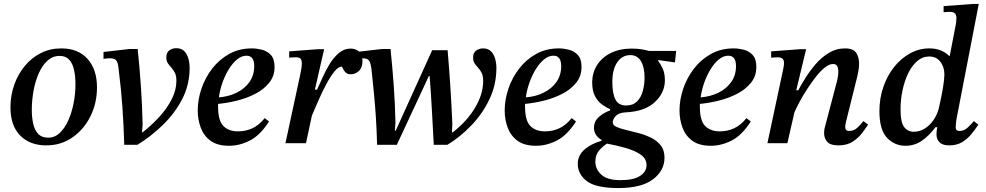

<svg xmlns="http://www.w3.org/2000/svg" viewBox="-20 -725 4991 972"><path d="M214 11Q132 11 82.5 -38.5Q33 -88 33 -182Q33 -242 52 -295.5Q71 -349 105 -390.5Q139 -432 186 -456Q233 -480 290 -480Q376 -480 423.5 -426.5Q471 -373 471 -283Q471 -203 438 -136.5Q405 -70 347 -29.5Q289 11 214 11ZM224 -28Q257 -28 282.5 -52Q308 -76 325.5 -115Q343 -154 352.5 -202Q362 -250 362 -299Q362 -338 355 -370.5Q348 -403 330.5 -422.5Q313 -442 282 -442Q247 -442 220.5 -418Q194 -394 176.5 -354.5Q159 -315 150 -266.5Q141 -218 141 -169Q141 -131 148 -99Q155 -67 173 -47.5Q191 -28 224 -28Z M676 8H609Q606 -95 599.5 -186Q593 -277 581 -371Q578 -406 569.5 -418Q561 -430 536 -430Q523 -430 504 -427V-462L636 -477H677Q687 -381 693.5 -285.5Q700 -190 702 -96L699 -55H702Q749 -92 788 -135Q827 -178 850 -224Q873 -270 873 -316Q873 -341 865.5 -356Q858 -371 848 -382Q838 -393 830 -404.5Q822 -416 822 -434Q822 -459 837 -470Q852 -481 872 -481Q898 -481 912.5 -466.5Q927 -452 933.5 -429Q940 -406 940 -382Q940 -296 902.5 -223.5Q865 -151 804.5 -92.5Q744 -34 676 8Z M1140 13Q1081 13 1046.5 -12Q1012 -37 996.5 -78Q981 -119 981 -166Q981 -221 1000 -276.5Q1019 -332 1054.5 -378Q1090 -424 1140.5 -452Q1191 -480 1255 -480Q1279 -480 1305.5 -473.5Q1332 -467 1351 -447Q1370 -427 1370 -386Q1370 -339 1342 -305Q1314 -271 1270.5 -249Q1227 -227 1177.5 -215Q1128 -203 1084 -199Q1084 -193 1084 -186Q1084 -114 1111 -87Q1138 -60 1185 -60Q1224 -60 1257.5 -75.5Q1291 -91 1320 -127L1342 -110Q1297 -40 1245 -13.5Q1193 13 1140 13ZM1088 -232Q1138 -236 1178.5 -256Q1219 -276 1243 -310Q1267 -344 1267 -390Q1267 -443 1228 -443Q1203 -443 1180 -424Q1157 -405 1138 -374Q1119 -343 1106 -306Q1093 -269 1088 -232Z M1529 0H1425L1499 -343Q1502 -357 1505 -374.5Q1508 -392 1508 -405Q1508 -420 1502 -427.5Q1496 -435 1475 -435Q1467 -435 1455.5 -434Q1444 -433 1444 -433V-465L1590 -476H1621L1574 -271H1585Q1597 -296 1612.5 -331.5Q1628 -367 1648.5 -400.5Q1669 -434 1695.5 -456.5Q1722 -479 1755 -479Q1781 -479 1798 -463.5Q1815 -448 1815 -416Q1815 -382 1796.5 -365.5Q1778 -349 1757 -349Q1739 -349 1729.5 -358.5Q1720 -368 1716 -378Q1712 -388 1710 -388Q1693 -388 1673 -363Q1653 -338 1632 -299Q1611 -260 1592.5 -217.5Q1574 -175 1559 -140Z M1989 8H1889Q1887 -68 1883 -129Q1879 -190 1873.5 -248Q1868 -306 1861 -371Q1857 -406 1848.5 -418Q1840 -430 1815 -430Q1807 -430 1800.5 -429Q1794 -428 1784 -427V-462L1915 -477H1957Q1967 -381 1973.5 -289.5Q1980 -198 1982 -105L1979 -63H1983L2168 -471H2246Q2254 -377 2260 -285.5Q2266 -194 2270 -97L2268 -55H2272Q2345 -112 2385.5 -180.5Q2426 -249 2426 -314Q2426 -340 2418.5 -355.5Q2411 -371 2401 -381.5Q2391 -392 2383 -403.5Q2375 -415 2375 -433Q2375 -458 2390.5 -469Q2406 -480 2425 -480Q2451 -480 2465.5 -465.5Q2480 -451 2486.5 -428Q2493 -405 2493 -381Q2493 -297 2458.5 -224Q2424 -151 2367.5 -91.5Q2311 -32 2245 8H2176Q2171 -81 2166.5 -166Q2162 -251 2155 -340H2151Z M2694 13Q2635 13 2600.5 -12Q2566 -37 2550.5 -78Q2535 -119 2535 -166Q2535 -221 2554 -276.5Q2573 -332 2608.5 -378Q2644 -424 2694.5 -452Q2745 -480 2809 -480Q2833 -480 2859.5 -473.5Q2886 -467 2905 -447Q2924 -427 2924 -386Q2924 -339 2896 -305Q2868 -271 2824.5 -249Q2781 -227 2731.5 -215Q2682 -203 2638 -199Q2638 -193 2638 -186Q2638 -114 2665 -87Q2692 -60 2739 -60Q2778 -60 2811.5 -75.5Q2845 -91 2874 -127L2896 -110Q2851 -40 2799 -13.5Q2747 13 2694 13ZM2642 -232Q2692 -236 2732.5 -256Q2773 -276 2797 -310Q2821 -344 2821 -390Q2821 -443 2782 -443Q2757 -443 2734 -424Q2711 -405 2692 -374Q2673 -343 2660 -306Q2647 -269 2642 -232Z M3111 227Q2997 227 2951 192Q2905 157 2905 104Q2905 61 2939.5 31.5Q2974 2 3025 -12V-17Q3010 -25 2998.5 -40.5Q2987 -56 2987 -78Q2987 -111 3012 -133Q3037 -155 3069 -166V-172Q3048 -181 3027 -196.5Q3006 -212 2992 -238.5Q2978 -265 2978 -307Q2978 -357 3003 -396Q3028 -435 3073 -457Q3118 -479 3177 -479Q3206 -479 3227.5 -475.5Q3249 -472 3266 -467H3403L3397 -409L3312 -421V-417Q3323 -403 3334.5 -378.5Q3346 -354 3346 -319Q3346 -255 3294.5 -207.5Q3243 -160 3145 -156Q3112 -154 3097 -137.5Q3082 -121 3082 -106Q3082 -91 3101 -82.5Q3120 -74 3150 -67Q3180 -60 3213.5 -51Q3247 -42 3276.5 -27.5Q3306 -13 3325 11Q3344 35 3344 73Q3344 139 3285.5 183Q3227 227 3111 227ZM3053 2Q3031 16 3012.5 37.5Q2994 59 2994 94Q2994 131 3024 159Q3054 187 3121 187Q3188 187 3220.5 165.5Q3253 144 3253 111Q3253 78 3223 57.5Q3193 37 3147 24Q3101 11 3053 2ZM3150 -191Q3184 -191 3204.5 -211Q3225 -231 3234 -263.5Q3243 -296 3243 -333Q3243 -384 3225 -415Q3207 -446 3171 -446Q3130 -446 3105 -410Q3080 -374 3080 -310Q3080 -252 3095.5 -221.5Q3111 -191 3150 -191Z M3579 13Q3520 13 3485.5 -12Q3451 -37 3435.5 -78Q3420 -119 3420 -166Q3420 -221 3439 -276.5Q3458 -332 3493.5 -378Q3529 -424 3579.5 -452Q3630 -480 3694 -480Q3718 -480 3744.5 -473.5Q3771 -467 3790 -447Q3809 -427 3809 -386Q3809 -339 3781 -305Q3753 -271 3709.5 -249Q3666 -227 3616.5 -215Q3567 -203 3523 -199Q3523 -193 3523 -186Q3523 -114 3550 -87Q3577 -60 3624 -60Q3663 -60 3696.5 -75.5Q3730 -91 3759 -127L3781 -110Q3736 -40 3684 -13.5Q3632 13 3579 13ZM3527 -232Q3577 -236 3617.5 -256Q3658 -276 3682 -310Q3706 -344 3706 -390Q3706 -443 3667 -443Q3642 -443 3619 -424Q3596 -405 3577 -374Q3558 -343 3545 -306Q3532 -269 3527 -232Z M4225 11Q4183 11 4167.5 -7.5Q4152 -26 4152 -51Q4152 -63 4154 -73.5Q4156 -84 4158 -89L4217 -313Q4217 -313 4220.5 -329.5Q4224 -346 4224 -362Q4224 -379 4218.5 -390Q4213 -401 4197 -401Q4178 -401 4156 -383.5Q4134 -366 4111.5 -337.5Q4089 -309 4067.5 -276Q4046 -243 4029 -211.5Q4012 -180 4002 -157L3966 0H3865L3945 -375Q3945 -375 3947 -386Q3949 -397 3949 -408Q3949 -435 3916 -435Q3907 -435 3895.5 -434Q3884 -433 3884 -433V-465L4031 -476H4061L4011 -268H4021Q4035 -294 4057 -329.5Q4079 -365 4108.5 -399.5Q4138 -434 4175.5 -457Q4213 -480 4258 -480Q4300 -480 4314.5 -457.5Q4329 -435 4329 -406Q4329 -383 4325.5 -364.5Q4322 -346 4319 -334L4262 -105Q4262 -105 4260.5 -97Q4259 -89 4259 -81Q4259 -62 4279 -62Q4304 -62 4322 -80Q4340 -98 4351 -112L4375 -94Q4365 -79 4346.5 -54Q4328 -29 4298.5 -9Q4269 11 4225 11Z M4565 13Q4508 13 4470 -28Q4432 -69 4432 -162Q4432 -227 4452 -285Q4472 -343 4507 -386.5Q4542 -430 4587.5 -455Q4633 -480 4685 -480Q4717 -480 4742 -470Q4767 -460 4785 -442H4788L4819 -602Q4819 -602 4820.5 -613Q4822 -624 4822 -634Q4822 -647 4815.5 -656Q4809 -665 4787 -665Q4778 -665 4767.5 -664Q4757 -663 4757 -663V-694L4905 -705H4935L4822 -121Q4822 -121 4820 -105.5Q4818 -90 4818 -81Q4818 -62 4838 -62Q4861 -62 4880 -80Q4899 -98 4910 -112L4933 -94Q4917 -70 4897.5 -46Q4878 -22 4851 -5.5Q4824 11 4786 11Q4752 11 4736.5 -4.5Q4721 -20 4721 -45Q4721 -53 4722 -63Q4723 -73 4725 -81H4716Q4682 -36 4645.5 -11.5Q4609 13 4565 13ZM4606 -58Q4636 -58 4662 -74.5Q4688 -91 4706 -117.5Q4724 -144 4732 -174Q4746 -233 4753.5 -279Q4761 -325 4761 -348Q4761 -386 4740.5 -412.5Q4720 -439 4684 -439Q4650 -439 4623 -415.5Q4596 -392 4577.5 -353.5Q4559 -315 4549 -267.5Q4539 -220 4539 -172Q4539 -105 4557.5 -81.5Q4576 -58 4606 -58Z"/></svg>

Font: STIX Two Text Medium
Style: Italic
Weight: 500
Italic angle: -12°
Designer: Ross Mills, John Hudson & Paul Hanslow, Tiro Typeworks Ltd; with prior portions MicroPress Inc. and Coen Hoffman, Elsevi
Foundry: Tiro Typeworks Ltd
Version: Version 2.13 b171